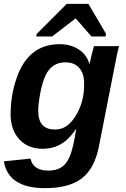

<svg xmlns="http://www.w3.org/2000/svg" viewBox="-23 -767 654 995"><path d="M210 208Q20 208 -3 69L135 55Q149 117 227 117Q281 117 310.5 87.5Q340 58 356 -13Q364 -49 372 -98H371Q341 -56 316 -36Q266 4 198 4Q122 4 77 -45Q32 -94 32 -174Q32 -273 63 -362Q123 -538 286 -538Q344 -538 385.5 -510.5Q427 -483 440 -436H441L453 -487Q460 -516 464 -528H594L584 -488L570 -417L489 -5Q466 108 400 158Q334 208 210 208ZM413 -335Q413 -386 387.5 -415Q362 -444 316 -444Q246 -444 214 -378Q196 -340 186 -286Q175 -226 175 -193Q175 -96 260 -96Q324 -93 369.5 -167Q415 -241 413 -335ZM435 -747 527 -591 524 -578H451L370 -671H368L247 -578H165L167 -591L323 -747Z"/></svg>

Font: Libra Sans
Style: Bold Italic
Weight: 700
Italic angle: -12°
Foundry: Context Ltd
Version: Version 1.002